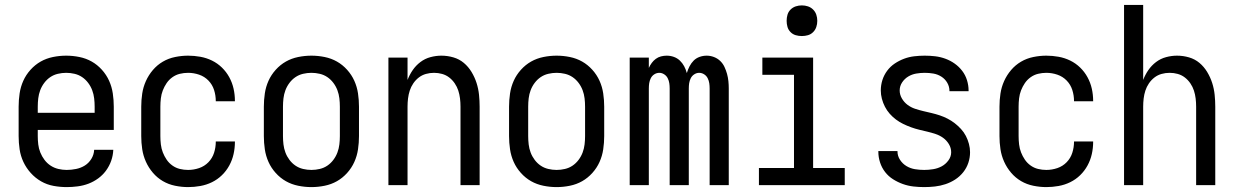

<svg xmlns="http://www.w3.org/2000/svg" viewBox="-20 -755 5040 783"><path d="M252 8Q225 8 198 3Q171 -2 147.5 -15.5Q124 -29 105.5 -49.5Q87 -70 75.5 -94.5Q64 -119 60 -146Q56 -173 56 -200V-320Q56 -347 60 -374Q64 -401 75 -425.5Q86 -450 104.5 -470.5Q123 -491 146 -504Q169 -517 196 -522.5Q223 -528 250 -528Q277 -528 304 -522.5Q331 -517 354 -504Q377 -491 395.5 -470.5Q414 -450 425 -425.5Q436 -401 440 -374Q444 -347 444 -320V-225H134V-200Q134 -183 136 -166Q138 -149 144.5 -133Q151 -117 161.5 -103Q172 -89 186.5 -79.5Q201 -70 218 -66Q235 -62 252 -62Q271 -62 290.5 -66Q310 -70 326 -80Q342 -90 352.5 -107Q363 -124 364 -144H442Q441 -121 433.5 -99.5Q426 -78 412.5 -59.5Q399 -41 380.5 -27.5Q362 -14 341 -6Q320 2 297 5Q274 8 252 8ZM366 -295V-320Q366 -337 364 -354Q362 -371 356 -387Q350 -403 339.5 -417Q329 -431 315 -440.5Q301 -450 284 -454Q267 -458 250 -458Q233 -458 216 -454Q199 -450 185 -440.5Q171 -431 160.5 -417Q150 -403 144 -387Q138 -371 136 -354Q134 -337 134 -320V-295Z M747 8Q721 8 694 2.5Q667 -3 644 -16.5Q621 -30 603.5 -50.5Q586 -71 575 -95.5Q564 -120 560 -146.5Q556 -173 556 -200V-320Q556 -347 560 -373.5Q564 -400 575 -424.5Q586 -449 603.5 -469.5Q621 -490 644 -503.5Q667 -517 694 -522.5Q721 -528 747 -528Q772 -528 797 -523.5Q822 -519 844.5 -508Q867 -497 885 -479.5Q903 -462 915 -440Q927 -418 932.5 -393.5Q938 -369 938 -344V-342H860V-343Q860 -366 853 -388Q846 -410 830 -426.5Q814 -443 792 -450.5Q770 -458 747 -458Q730 -458 713.5 -454Q697 -450 683 -440Q669 -430 659.5 -416Q650 -402 644 -386.5Q638 -371 636 -354Q634 -337 634 -320V-200Q634 -183 636 -166Q638 -149 644 -133.5Q650 -118 659.5 -104Q669 -90 683 -80Q697 -70 713.5 -66Q730 -62 747 -62Q770 -62 792 -69.5Q814 -77 830 -93.5Q846 -110 853 -132Q860 -154 860 -177V-178H938V-176Q938 -151 932.5 -126.5Q927 -102 915 -80Q903 -58 885 -40.5Q867 -23 844.5 -12Q822 -1 797 3.5Q772 8 747 8Z M1250 8Q1223 8 1196 2.5Q1169 -3 1146 -16Q1123 -29 1104.5 -49.5Q1086 -70 1075 -94.5Q1064 -119 1060 -146Q1056 -173 1056 -200V-320Q1056 -347 1060 -374Q1064 -401 1075 -425.5Q1086 -450 1104.5 -470.5Q1123 -491 1146 -504Q1169 -517 1196 -522.5Q1223 -528 1250 -528Q1277 -528 1304 -522.5Q1331 -517 1354 -504Q1377 -491 1395.5 -470.5Q1414 -450 1425 -425.5Q1436 -401 1440 -374Q1444 -347 1444 -320V-200Q1444 -173 1440 -146Q1436 -119 1425 -94.5Q1414 -70 1395.5 -49.5Q1377 -29 1354 -16Q1331 -3 1304 2.5Q1277 8 1250 8ZM1250 -62Q1267 -62 1284 -66Q1301 -70 1315 -79.5Q1329 -89 1339.5 -103Q1350 -117 1356 -133Q1362 -149 1364 -166Q1366 -183 1366 -200V-320Q1366 -337 1364 -354Q1362 -371 1356 -387Q1350 -403 1339.5 -417Q1329 -431 1315 -440.5Q1301 -450 1284 -454Q1267 -458 1250 -458Q1233 -458 1216 -454Q1199 -450 1185 -440.5Q1171 -431 1160.5 -417Q1150 -403 1144 -387Q1138 -371 1136 -354Q1134 -337 1134 -320V-200Q1134 -183 1136 -166Q1138 -149 1144 -133Q1150 -117 1160.5 -103Q1171 -89 1185 -79.5Q1199 -70 1216 -66Q1233 -62 1250 -62Z M1564 0V-520H1642V-429Q1650 -450 1663 -469Q1676 -488 1694.5 -502Q1713 -516 1735.5 -522Q1758 -528 1780 -528Q1805 -528 1829 -521Q1853 -514 1871.5 -498.5Q1890 -483 1903 -461.5Q1916 -440 1923.5 -416.5Q1931 -393 1933.5 -368.5Q1936 -344 1936 -320V0H1858V-320Q1858 -337 1856 -353.5Q1854 -370 1849 -385.5Q1844 -401 1834.5 -415Q1825 -429 1812 -439Q1799 -449 1783 -453.5Q1767 -458 1750 -458Q1733 -458 1717 -453.5Q1701 -449 1688 -439Q1675 -429 1665.5 -415Q1656 -401 1651 -385.5Q1646 -370 1644 -353.5Q1642 -337 1642 -320V0Z M2250 8Q2223 8 2196 2.5Q2169 -3 2146 -16Q2123 -29 2104.5 -49.5Q2086 -70 2075 -94.5Q2064 -119 2060 -146Q2056 -173 2056 -200V-320Q2056 -347 2060 -374Q2064 -401 2075 -425.5Q2086 -450 2104.5 -470.5Q2123 -491 2146 -504Q2169 -517 2196 -522.5Q2223 -528 2250 -528Q2277 -528 2304 -522.5Q2331 -517 2354 -504Q2377 -491 2395.5 -470.5Q2414 -450 2425 -425.5Q2436 -401 2440 -374Q2444 -347 2444 -320V-200Q2444 -173 2440 -146Q2436 -119 2425 -94.5Q2414 -70 2395.5 -49.5Q2377 -29 2354 -16Q2331 -3 2304 2.5Q2277 8 2250 8ZM2250 -62Q2267 -62 2284 -66Q2301 -70 2315 -79.5Q2329 -89 2339.5 -103Q2350 -117 2356 -133Q2362 -149 2364 -166Q2366 -183 2366 -200V-320Q2366 -337 2364 -354Q2362 -371 2356 -387Q2350 -403 2339.5 -417Q2329 -431 2315 -440.5Q2301 -450 2284 -454Q2267 -458 2250 -458Q2233 -458 2216 -454Q2199 -450 2185 -440.5Q2171 -431 2160.5 -417Q2150 -403 2144 -387Q2138 -371 2136 -354Q2134 -337 2134 -320V-200Q2134 -183 2136 -166Q2138 -149 2144 -133Q2150 -117 2160.5 -103Q2171 -89 2185 -79.5Q2199 -70 2216 -66Q2233 -62 2250 -62Z M2548 0V-520H2626V-478Q2631 -489 2638 -498.5Q2645 -508 2654.5 -515Q2664 -522 2675.5 -525Q2687 -528 2699 -528Q2714 -528 2728 -523Q2742 -518 2752.5 -508Q2763 -498 2770 -485Q2777 -472 2781 -457Q2785 -471 2792 -484.5Q2799 -498 2809 -508Q2819 -518 2833 -523Q2847 -528 2862 -528Q2877 -528 2891.5 -522.5Q2906 -517 2917 -506.5Q2928 -496 2934.5 -482Q2941 -468 2945 -453.5Q2949 -439 2950.5 -424Q2952 -409 2952 -394V0H2874V-394Q2874 -405 2872.5 -415.5Q2871 -426 2866 -436Q2861 -446 2851.5 -452Q2842 -458 2831 -458Q2821 -458 2811.5 -452Q2802 -446 2797 -436Q2792 -426 2790.5 -415.5Q2789 -405 2789 -394V0H2711V-394Q2711 -405 2709.5 -415.5Q2708 -426 2703 -436Q2698 -446 2688.5 -452Q2679 -458 2669 -458Q2658 -458 2648.5 -452Q2639 -446 2634 -436Q2629 -426 2627.5 -415.5Q2626 -405 2626 -394V0Z M3075 0V-70H3218V-450H3089V-520H3296V-70H3425V0ZM3250 -608Q3237 -608 3225 -611.5Q3213 -615 3204 -624Q3195 -633 3191.5 -645Q3188 -657 3188 -670Q3188 -683 3191.5 -695Q3195 -707 3204 -716Q3213 -725 3225 -729Q3237 -733 3250 -733Q3263 -733 3275 -729Q3287 -725 3296 -716Q3305 -707 3309 -695Q3313 -683 3313 -670Q3313 -657 3309 -645Q3305 -633 3296 -624Q3287 -615 3275 -611.5Q3263 -608 3250 -608Z M3749 8Q3727 8 3705 5.5Q3683 3 3662 -4.5Q3641 -12 3622 -24Q3603 -36 3589.5 -53.5Q3576 -71 3569 -92.5Q3562 -114 3562 -136V-139H3640V-138Q3640 -119 3650.5 -103Q3661 -87 3677 -77.5Q3693 -68 3711.5 -65Q3730 -62 3749 -62Q3767 -62 3785.5 -65Q3804 -68 3820 -76.5Q3836 -85 3847.5 -100.5Q3859 -116 3859 -134Q3859 -152 3849.5 -167.5Q3840 -183 3826 -193Q3812 -203 3795.5 -208.5Q3779 -214 3762 -218Q3745 -222 3728.5 -226Q3712 -230 3695.5 -236Q3679 -242 3663.5 -249.5Q3648 -257 3634 -267.5Q3620 -278 3608.5 -291Q3597 -304 3589 -319.5Q3581 -335 3576.5 -352Q3572 -369 3572 -386Q3572 -408 3578.5 -428.5Q3585 -449 3598 -466.5Q3611 -484 3629 -496Q3647 -508 3667 -515.5Q3687 -523 3708.5 -525.5Q3730 -528 3751 -528Q3773 -528 3794 -525.5Q3815 -523 3835.5 -515.5Q3856 -508 3873.5 -495.5Q3891 -483 3904 -466Q3917 -449 3923.5 -428Q3930 -407 3930 -386V-383H3852V-384Q3852 -402 3843 -417.5Q3834 -433 3819 -442.5Q3804 -452 3786.5 -455Q3769 -458 3751 -458Q3734 -458 3716.5 -455Q3699 -452 3684 -443Q3669 -434 3659 -419Q3649 -404 3649 -386Q3649 -369 3658 -353.5Q3667 -338 3681 -327.5Q3695 -317 3711.5 -311.5Q3728 -306 3745 -302Q3762 -298 3779 -294Q3796 -290 3812.5 -284.5Q3829 -279 3844.5 -271Q3860 -263 3873.5 -252.5Q3887 -242 3899 -229Q3911 -216 3919 -200.5Q3927 -185 3931.5 -168Q3936 -151 3936 -134Q3936 -112 3929 -91Q3922 -70 3908 -52.5Q3894 -35 3875.5 -23Q3857 -11 3836 -4Q3815 3 3793 5.5Q3771 8 3749 8Z M4247 8Q4221 8 4194 2.5Q4167 -3 4144 -16.5Q4121 -30 4103.5 -50.5Q4086 -71 4075 -95.5Q4064 -120 4060 -146.5Q4056 -173 4056 -200V-320Q4056 -347 4060 -373.5Q4064 -400 4075 -424.5Q4086 -449 4103.5 -469.5Q4121 -490 4144 -503.5Q4167 -517 4194 -522.5Q4221 -528 4247 -528Q4272 -528 4297 -523.5Q4322 -519 4344.5 -508Q4367 -497 4385 -479.5Q4403 -462 4415 -440Q4427 -418 4432.5 -393.5Q4438 -369 4438 -344V-342H4360V-343Q4360 -366 4353 -388Q4346 -410 4330 -426.5Q4314 -443 4292 -450.5Q4270 -458 4247 -458Q4230 -458 4213.5 -454Q4197 -450 4183 -440Q4169 -430 4159.5 -416Q4150 -402 4144 -386.5Q4138 -371 4136 -354Q4134 -337 4134 -320V-200Q4134 -183 4136 -166Q4138 -149 4144 -133.5Q4150 -118 4159.5 -104Q4169 -90 4183 -80Q4197 -70 4213.5 -66Q4230 -62 4247 -62Q4270 -62 4292 -69.5Q4314 -77 4330 -93.5Q4346 -110 4353 -132Q4360 -154 4360 -177V-178H4438V-176Q4438 -151 4432.5 -126.5Q4427 -102 4415 -80Q4403 -58 4385 -40.5Q4367 -23 4344.5 -12Q4322 -1 4297 3.5Q4272 8 4247 8Z M4564 0V-735H4642V-429Q4650 -450 4663 -469Q4676 -488 4694.5 -502Q4713 -516 4735.5 -522Q4758 -528 4780 -528Q4805 -528 4829 -521Q4853 -514 4871.5 -498.5Q4890 -483 4903 -461.5Q4916 -440 4923.5 -416.5Q4931 -393 4933.5 -368.5Q4936 -344 4936 -320V0H4858V-320Q4858 -337 4856 -353.5Q4854 -370 4849 -385.5Q4844 -401 4834.5 -415Q4825 -429 4812 -439Q4799 -449 4783 -453.5Q4767 -458 4750 -458Q4733 -458 4717 -453.5Q4701 -449 4688 -439Q4675 -429 4665.5 -415Q4656 -401 4651 -385.5Q4646 -370 4644 -353.5Q4642 -337 4642 -320V0Z"/></svg>

Font: Iosevka Curly
Style: Regular
Weight: 400
Monospace: yes
Designer: Belleve Invis
Foundry: Belleve Invis
Version: Version 22.1.2; ttfautohint (v1.8.4)